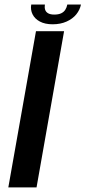

<svg xmlns="http://www.w3.org/2000/svg" viewBox="-20 -810 370 830"><path d="M16 0H138L257 -675H135.5ZM207.5 -705Q241.5 -705 267.8 -716.8Q294 -728.5 309.8 -748Q325.5 -767.5 330 -790.5H271Q268.5 -777.5 262.2 -767.8Q256 -758 244.5 -752.5Q233 -747 214.5 -747Q198 -747 188.2 -752.5Q178.5 -758 175.2 -767.8Q172 -777.5 174 -790.5H115Q111 -767.5 120.8 -748Q130.5 -728.5 152.5 -716.8Q174.5 -705 207.5 -705Z"/></svg>

Font: Anybody UltraCondensed Thin Medium
Style: Italic
Weight: 500
Italic angle: -10°
Version: Version 1.111